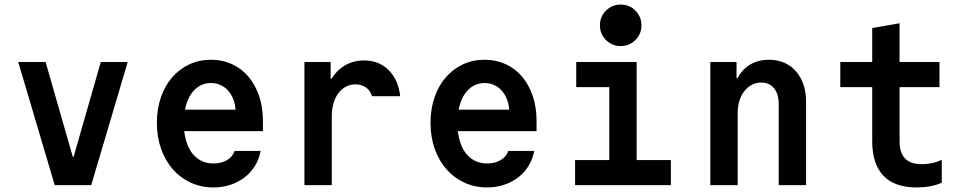

<svg xmlns="http://www.w3.org/2000/svg" viewBox="-20 -812 4240 842"><path d="M220 0H380L540 -540H422L303 -125H299L180 -540H60Z M728 -237H1133V-282Q1133 -341.6 1116.3 -390.9Q1099.6 -440.1 1069.8 -475.6Q1040 -511 997.8 -530.5Q955.6 -550 905.4 -550Q853 -550 809.7 -529.5Q766.4 -509 734.7 -472.5Q703 -436 685.5 -384.8Q668 -333.5 668 -273.3Q668 -211 686.6 -158.8Q705.2 -106.6 738.1 -69.3Q771 -32 816.7 -11Q862.4 10 916 10Q955.6 10 990.3 -1.5Q1025 -13 1052.5 -34Q1080 -55 1098 -84.5Q1116 -114 1123 -150H1009Q1000 -124 974.8 -109.5Q949.6 -95 916 -95Q886.2 -95 861.6 -107.5Q837 -120 820.5 -143Q804 -166 795 -199Q786 -232 786 -272.7Q786 -312.6 794.5 -345.3Q803 -378 818.5 -400.5Q834 -423 856 -435.5Q878 -448 905 -448Q927.5 -448 946.2 -439.5Q965 -431 979 -416Q993 -401 1002 -379.5Q1011 -358 1013 -331H728Z M1435 0V-302Q1435 -333 1442.5 -359Q1450 -385 1464 -403.5Q1478 -422 1497 -432Q1516 -442 1539 -442Q1566 -442 1585.5 -428Q1605 -414 1611 -390H1735Q1727 -462 1684.5 -504.5Q1642 -547 1576 -547Q1535 -547 1501.5 -530Q1468 -513 1444.5 -482Q1421 -451 1408 -407.5Q1395 -364 1395 -311L1438 -467H1430V-540H1315V0Z M1928 -237H2333V-282Q2333 -341.6 2316.3 -390.9Q2299.6 -440.1 2269.8 -475.6Q2240 -511 2197.8 -530.5Q2155.6 -550 2105.4 -550Q2053 -550 2009.7 -529.5Q1966.4 -509 1934.7 -472.5Q1903 -436 1885.5 -384.8Q1868 -333.5 1868 -273.3Q1868 -211 1886.6 -158.8Q1905.2 -106.6 1938.1 -69.3Q1971 -32 2016.7 -11Q2062.4 10 2116 10Q2155.6 10 2190.3 -1.5Q2225 -13 2252.5 -34Q2280 -55 2298 -84.5Q2316 -114 2323 -150H2209Q2200 -124 2174.8 -109.5Q2149.6 -95 2116 -95Q2086.2 -95 2061.6 -107.5Q2037 -120 2020.5 -143Q2004 -166 1995 -199Q1986 -232 1986 -272.7Q1986 -312.6 1994.5 -345.3Q2003 -378 2018.5 -400.5Q2034 -423 2056 -435.5Q2078 -448 2105 -448Q2127.5 -448 2146.2 -439.5Q2165 -431 2179 -416Q2193 -401 2202 -379.5Q2211 -358 2213 -331H1928Z M2502 0H2922V-110H2772V-540H2507V-430H2652V-110H2502ZM2611 -701.1Q2611 -663 2637.4 -636.5Q2663.8 -610 2701.9 -610Q2740 -610 2766.5 -636.4Q2793 -662.8 2793 -700.9Q2793 -739 2766.6 -765.5Q2740.2 -792 2702.1 -792Q2664 -792 2637.5 -765.6Q2611 -739.2 2611 -701.1Z M3095 0H3215V-315Q3215 -345 3222.5 -369.5Q3230 -394 3244 -412Q3258 -430 3277 -440Q3296 -450 3318 -450Q3354 -450 3374.5 -425Q3395 -400 3395 -355V0H3515V-365Q3515 -407 3503.5 -441Q3492 -475 3470.5 -499.5Q3449 -524 3419 -537Q3389 -550 3352 -550Q3313 -550 3282 -535.5Q3251 -521 3229.5 -493Q3208 -465 3196.5 -425Q3185 -385 3185 -335L3218 -469H3210V-540H3095Z M3925 -193V-430H4100V-540H3925V-710L3805 -689V-540H3665V-430H3805V-193Q3805 -93 3854 -41.5Q3903 10 4000 10Q4031 10 4059 5Q4087 0 4110 -11V-111Q4088 -101 4066 -96.5Q4044 -92 4023 -92Q3973 -92 3949 -117Q3925 -142 3925 -193Z"/></svg>

Font: CommitMonoV143 ExtLt
Style: Regular
Weight: 200
Monospace: yes
Designer: Eigil Nikolajsen
Foundry: Eigil Nikolajsen
Version: Version 1.143